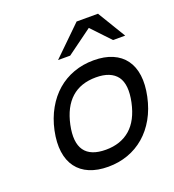

<svg xmlns="http://www.w3.org/2000/svg" viewBox="-107 -636 651 719"><g transform="rotate(-20 218.5 -276.0)"><path d="M287.6 -393.6Q330.6 -393.6 361.8 -380.1Q393.1 -366.7 411.6 -341.3Q430.2 -315.9 435.1 -279.3Q439.9 -242.7 430.2 -196.8Q420.4 -150.4 399.7 -113.8Q378.9 -77.1 349.4 -51.8Q319.8 -26.4 283 -13.2Q246.1 0 204.1 0Q161.6 0 130.1 -13.2Q98.6 -26.4 79.8 -51.8Q61 -77.1 55.9 -113.8Q50.8 -150.4 60.5 -196.8Q70.3 -242.7 91.1 -279.3Q111.8 -315.9 141.1 -341.3Q170.4 -366.7 207.5 -380.1Q244.6 -393.6 287.6 -393.6ZM357.4 -297.4Q332.5 -330.6 273.9 -330.6Q212.9 -330.6 175.3 -296.9Q137.7 -263.2 123.5 -196.8Q109.4 -129.9 133.1 -96.4Q156.7 -63 217.3 -63Q276.4 -63 314.7 -96.2Q353 -129.4 367.2 -196.8Q381.3 -264.2 357.4 -297.4ZM364.3 -551.8 363.3 -551.3 430.7 -439.9H382.3L312.5 -513.7L211.4 -439.9H163.1L277.3 -551.3V-551.8H363.3Z"/></g></svg>

Font: Fibel Nord
Style: Italic
Weight: 400
Designer: Peter Wiegel
Foundry: Peter Wioegel
Version: Version 000.000